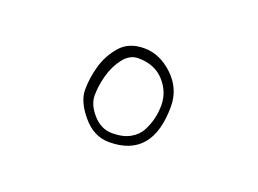

<svg xmlns="http://www.w3.org/2000/svg" viewBox="-47 -765 519 386"><g transform="rotate(20 212.0 -572.0)"><path d="M266.6 -521.5Q279.8 -547.4 279.8 -576.4Q279.8 -605.5 259.5 -627.7Q239.3 -649.9 204.1 -649.9Q186 -649.9 172.6 -632.6Q159.2 -615.2 153.1 -592.5Q147 -569.8 147 -549.8Q147 -529.8 164.6 -510Q182.1 -490.2 205.8 -490.2Q229.5 -490.2 244.6 -499Q259.8 -507.8 266.6 -521.5ZM298.8 -581.1Q298.8 -471.2 206.1 -471.2Q173.3 -471.2 149.2 -500Q125 -528.8 125 -553.7Q125 -578.6 132.3 -604.7Q139.6 -630.9 157.7 -651.9Q175.8 -672.9 209 -672.9Q242.2 -672.9 270.5 -646Q298.8 -619.1 298.8 -581.1Z"/></g></svg>

Font: Amatic SC
Style: Regular
Weight: 400
Version: Version 1.004